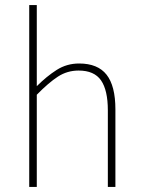

<svg xmlns="http://www.w3.org/2000/svg" viewBox="-20 -742 562 762"><path d="M96 0V-722H126V-508V-400Q165 -439 205 -464.5Q245 -490 294 -490Q368 -490 403 -445.5Q438 -401 438 -308V0H408V-304Q408 -384 381 -423Q354 -462 292 -462Q247 -462 210 -438Q173 -414 126 -366V0Z"/></svg>

Font: SourceSans3VF
Style: Regular
Weight: 200
Designer: Paul D. Hunt
Foundry: Adobe
Version: Version 3.052;hotconv 1.1.0;makeotfexe 2.6.0